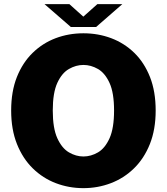

<svg xmlns="http://www.w3.org/2000/svg" viewBox="-20 -914 822 946"><path d="M391 13Q319.5 13 255.2 -11.5Q191 -36 141.5 -84.5Q92 -133 63.5 -204.5Q35 -276 35 -369.5Q35 -463.5 63.2 -534.5Q91.5 -605.5 140.8 -653.5Q190 -701.5 254.2 -725.8Q318.5 -750 391 -750Q463.5 -750 528 -725.8Q592.5 -701.5 641.8 -653.5Q691 -605.5 719 -534.5Q747 -463.5 747 -369.5Q747 -276 718.5 -204.5Q690 -133 640.2 -84.5Q590.5 -36 526.2 -11.5Q462 13 391 13ZM391 -143Q428 -143 462.8 -163.2Q497.5 -183.5 519.8 -233Q542 -282.5 542 -369.5Q542 -457 519.5 -505.8Q497 -554.5 462.5 -574.2Q428 -594 391 -594Q354.5 -594 319.8 -574.2Q285 -554.5 262.5 -505.8Q240 -457 240 -369.5Q240 -282 262.5 -232.8Q285 -183.5 319.8 -163.2Q354.5 -143 391 -143ZM199.5 -893.5H322L390.5 -832L459.5 -893.5H582.5L453.5 -781H329Z"/></svg>

Font: Epilogue Black
Style: Regular
Weight: 900
Designer: Tyler Finck
Foundry: Etcetera Type Co
Version: Version 2.111; ttfautohint (v1.8.3)